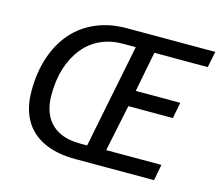

<svg xmlns="http://www.w3.org/2000/svg" viewBox="-95 -778 1034 900"><g transform="rotate(15 422.0 -327.5)"><path d="M340 0Q249 0 186 -30Q123 -60 91 -117Q59 -174 59 -256Q59 -347 84 -421Q109 -495 155 -547Q201 -599 267 -627Q333 -655 415 -655H844L828 -577H569L531 -382H747L732 -304H516L469 -78H737L722 0ZM343 -76H377L478 -580H416Q357 -580 308.5 -558Q260 -536 225.5 -493.5Q191 -451 172.5 -393Q154 -335 154 -262Q154 -202 176 -160.5Q198 -119 240 -97.5Q282 -76 343 -76Z"/></g></svg>

Font: Source Sans 3 Medium
Style: Italic
Weight: 500
Italic angle: -11°
Designer: Paul D. Hunt
Foundry: Adobe
Version: Version 3.052;hotconv 1.1.0;makeotfexe 2.6.0